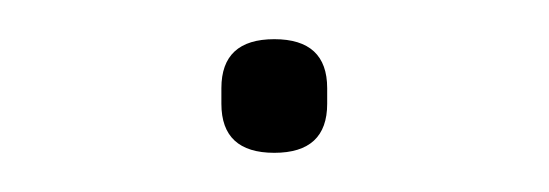

<svg xmlns="http://www.w3.org/2000/svg" viewBox="-20 -73 280 98"><path d="M120 5Q93 5 93 -20V-28Q93 -53 120 -53Q147 -53 147 -28V-20Q147 5 120 5Z"/></svg>

Font: IBM Plex Sans Devanagari Thin
Style: Regular
Weight: 100
Designer: Mike Abbink, Paul van der Laan, Pieter van Rosmalen, Erin McLaughlin
Foundry: Bold Monday
Version: Version 1.1